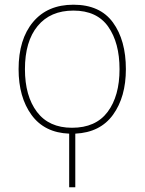

<svg xmlns="http://www.w3.org/2000/svg" viewBox="-20 -558 615 816"><path d="M515 -264Q515 -146 460.5 -70.5Q406 5 300 10V238H274V10Q169 6 114 -69.5Q59 -145 59 -264Q59 -391 120.5 -464.5Q182 -538 292 -538Q405 -538 460 -462.5Q515 -387 515 -264ZM86 -264Q86 -150 137 -82.5Q188 -15 286 -15Q387 -15 437.5 -82.5Q488 -150 488 -264Q488 -376 440 -444.5Q392 -513 292 -513Q194 -513 140 -447.5Q86 -382 86 -264Z"/></svg>

Font: Noto Sans UI Thin
Style: Regular
Weight: 250
Designer: Monotype Design Team
Foundry: Monotype Imaging Inc.
Version: Version 1.001